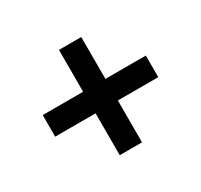

<svg xmlns="http://www.w3.org/2000/svg" viewBox="-109 -717 793 758"><g transform="rotate(-30 287.5 -338.0)"><path d="M236.7 -97.5V-288.3H52.5V-386.7H236.7V-577.5H338.3V-386.7H522.5V-288.3H338.3V-97.5Z"/></g></svg>

Font: Funnel Display SemiBold
Style: Regular
Weight: 600
Designer: NORD ID, Kristian Moeller
Foundry: Dicotype
Version: Version 1.000